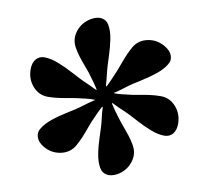

<svg xmlns="http://www.w3.org/2000/svg" viewBox="-69 -821 773 732"><g transform="rotate(10 317.5 -455.0)"><path d="M368.7 -473.6Q380.4 -473.1 435.1 -480Q442.9 -481 462.4 -484.9Q481.9 -488.8 501.5 -491.2Q521 -493.7 541 -493.7Q576.2 -493.7 600.1 -466.3Q624 -439 624 -400.9Q624 -376 611.8 -361.8Q599.6 -347.7 580.1 -347.7Q555.7 -347.7 526.6 -358.9Q497.6 -370.1 463.4 -388.4Q429.2 -406.7 418.5 -411.1Q394 -420.9 367.7 -434.1Q362.3 -436.5 361.8 -436.3Q361.3 -436 363.8 -431.2Q374 -414.1 403.3 -376Q408.2 -369.1 420.9 -354.5Q433.6 -339.8 445.8 -324Q458 -308.1 467.8 -291Q485.4 -260.3 473.9 -225.8Q462.4 -191.4 429.7 -172.4Q407.2 -160.2 388.9 -163.6Q370.6 -167 360.8 -184.1Q348.6 -205.1 343.8 -236.1Q338.9 -267.1 337.9 -305.2Q336.9 -343.3 335.4 -355.5Q330.6 -394.5 330.1 -412.1Q329.6 -418.9 325.7 -412.1Q317.9 -398.4 297.4 -351.1Q293.9 -343.3 287.6 -325Q281.2 -306.6 273.4 -288.1Q265.6 -269.5 255.9 -252.4Q238.3 -222.2 202.4 -214.8Q166.5 -207.5 134.3 -226.6Q112.8 -239.3 106.4 -257.6Q100.1 -275.9 109.9 -291.5Q122.1 -312.5 146.5 -332.3Q170.9 -352.1 203.9 -372.3Q236.8 -392.6 246.1 -399.9Q276.4 -422.9 291 -432.1Q294.9 -434.6 295.7 -435.3Q296.4 -436 295.2 -436.3Q293.9 -436.5 289.6 -436.5Q271.5 -437 223.1 -430.2Q222.2 -430.2 183.1 -423.3Q144 -416.5 117.2 -416.5Q82 -416.5 58.1 -443.6Q34.2 -470.7 34.2 -508.8Q34.2 -534.2 46.4 -548.3Q58.6 -562.5 78.1 -562.5Q102.5 -562.5 131.8 -551.3Q161.1 -540 194.6 -522.2Q228 -504.4 239.3 -499.5Q263.2 -489.3 289.1 -476.6Q294.9 -473.6 295.4 -474.1Q295.9 -474.6 292.5 -481Q286.6 -491.2 254.4 -534.7Q249.5 -541 236.3 -556.2Q223.1 -571.3 211.2 -586.7Q199.2 -602.1 189.5 -619.6Q172.4 -650.4 183.8 -684.3Q195.3 -718.3 228 -737.3Q250.5 -750 268.8 -746.6Q287.1 -743.2 296.4 -726.6Q308.6 -705.6 313.5 -674.6Q318.4 -643.6 319.6 -605.2Q320.8 -566.9 322.3 -554.7Q327.6 -506.3 327.6 -500Q328.1 -493.7 328.6 -493.2Q329.1 -492.7 330.6 -495.6Q331.5 -496.6 333 -499Q339.4 -510.7 359.9 -559.6Q360.4 -560.1 374 -597.4Q387.7 -634.8 401.4 -658.2Q418.9 -688.5 454.8 -695.8Q490.7 -703.1 522.9 -683.6Q544.9 -670.9 551.3 -652.6Q557.6 -634.3 547.4 -618.7Q535.2 -597.7 511 -578.1Q486.8 -558.6 454.3 -538.3Q421.9 -518.1 412.1 -510.7Q379.9 -485.8 367.2 -478Q363.3 -475.6 362.5 -474.9Q361.8 -474.1 362.8 -473.9Q363.8 -473.6 368.7 -473.6Z"/></g></svg>

Font: Cooper*
Style: Bold Italic
Weight: 700
Italic angle: -7°
Designer: Owen Earl
Foundry: indestructible type*
Version: Version 0.001